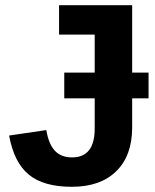

<svg xmlns="http://www.w3.org/2000/svg" viewBox="-20 -708 596 738"><path d="M256 10Q148 10 91 -36.5Q34 -83 15 -187L158 -208Q167 -154 191 -128.5Q215 -103 257 -103Q344 -103 344 -214V-330H227V-429H344V-575H207V-688H488V-429H551V-330H488V-218Q488 -110 427 -50Q366 10 256 10Z"/></svg>

Font: Libra Sans
Style: Bold
Weight: 700
Foundry: Context Ltd
Version: Version 1.000